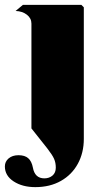

<svg xmlns="http://www.w3.org/2000/svg" viewBox="-55 -527 424 788"><path d="M289 -497V43Q289 100 264.5 145Q240 190 195 215.5Q150 241 90 241Q37 241 1 217.5Q-35 194 -35 156Q-35 136 -19.5 123Q-4 110 21 110Q47 110 61 122.5Q75 135 80 161Q88 205 127 205Q147 205 160.5 193.5Q174 182 174 161Q174 141 167 125Q160 109 139 82L74 0V-430Q74 -452 55.5 -466.5Q37 -481 9 -482L39 -507H279Z"/></svg>

Font: FFF_Oezguer-Guendem
Style: Bold
Weight: 700
Designer: bBox Type GmbH
Foundry: bBox Type GmbH
Version: Version 1.004